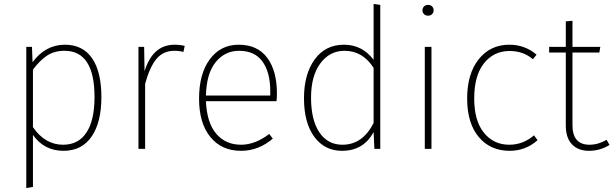

<svg xmlns="http://www.w3.org/2000/svg" viewBox="-20 -759 3128 979"><path d="M302 -21Q380 -21 421 -83.5Q462 -146 462 -264Q462 -500 309 -500Q257 -500 220 -475.5Q183 -451 148 -404V-111Q209 -21 302 -21ZM311 -531Q402 -531 449.5 -462Q497 -393 497 -264Q497 -135 447 -62.5Q397 10 304 10Q205 10 148 -71V194L114 200V-520H143L146 -442Q212 -531 311 -531Z M870 -531Q898 -531 922 -525L915 -494Q895 -500 869 -500Q813 -500 778.5 -459.5Q744 -419 720 -332V0H686V-520H715L717 -396Q759 -531 870 -531Z M1358 -272V-295Q1358 -390 1318.5 -445Q1279 -500 1199 -500Q1127 -500 1080 -442.5Q1033 -385 1030 -272ZM1392 -283Q1392 -261 1390 -243H1030Q1035 -132 1083 -76.5Q1131 -21 1209 -21Q1281 -21 1353 -76L1371 -52Q1298 10 1209 10Q1110 10 1052.5 -60.5Q995 -131 995 -256Q995 -383 1050 -457Q1105 -531 1197 -531Q1293 -531 1342.5 -464.5Q1392 -398 1392 -283Z M1726 -21Q1829 -21 1885 -132V-413Q1829 -500 1737 -500Q1661 -500 1613.5 -436Q1566 -372 1566 -261Q1566 -147 1608.5 -84Q1651 -21 1726 -21ZM1919 -734V0H1889L1885 -86Q1834 10 1724 10Q1635 10 1582.5 -61.5Q1530 -133 1530 -258Q1530 -381 1584.5 -456Q1639 -531 1734 -531Q1827 -531 1885 -454V-739Z M2180 0H2146V-520H2180ZM2162 -734Q2176 -734 2183.5 -726Q2191 -718 2191 -707Q2191 -695 2183.5 -687Q2176 -679 2162 -679Q2150 -679 2142 -687Q2134 -695 2134 -707Q2134 -718 2142 -726Q2150 -734 2162 -734Z M2577 -531Q2657 -531 2716 -480L2697 -457Q2649 -499 2578 -499Q2498 -499 2448 -436.5Q2398 -374 2398 -257Q2398 -143 2447.5 -82Q2497 -21 2577 -21Q2647 -21 2703 -69L2721 -44Q2660 10 2579 10Q2480 10 2421 -60.5Q2362 -131 2362 -257Q2362 -383 2421 -457Q2480 -531 2577 -531Z M3073 -46 3088 -20Q3040 10 2983 10Q2928 10 2896.5 -23Q2865 -56 2865 -119V-491H2780V-520H2865V-650L2899 -653V-520H3041L3036 -491H2899V-121Q2899 -21 2986 -21Q3030 -21 3073 -46Z"/></svg>

Font: FiraSans
Style: Regular
Weight: 200
Designer: Carrois Corporate & Edenspiekermann AG
Foundry: Carrois Corporate GbR & Edenspiekermann AG
Version: Version 3.106;PS 003.106;hotconv 1.0.70;makeotf.lib2.5.58329